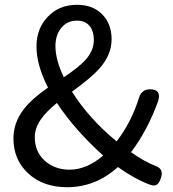

<svg xmlns="http://www.w3.org/2000/svg" viewBox="-20 -767 720 800"><path d="M259 13Q160 13 98 -44Q36 -101 36 -190Q36 -257 80 -313Q112 -355 180 -402Q132 -496 132 -573Q132 -648 179 -697Q226 -747 301 -747Q368 -747 407 -706Q445 -667 445 -602.5Q445 -538 393 -480Q361 -444 280 -385Q352 -271 466 -178Q527 -257 559 -359Q570 -395 605 -395Q654 -395 639 -346Q595 -224 526 -133Q577 -96 629 -75Q664 -63 650 -24Q644 -5 634 2Q624 9 606 3Q543 -20 471 -71Q379 13 259 13ZM270 -60Q341 -60 410 -119Q356 -167 306 -223Q257 -278 217 -338Q173 -302 152 -272Q125 -235 125 -195Q125 -135 166.5 -97.5Q208 -60 270 -60ZM246 -445Q308 -487 334 -515Q371 -555 371 -600Q371 -635 355 -657Q336 -681 301 -681Q260 -681 235.5 -651Q211 -621 211 -575Q211 -517 246 -445Z"/></svg>

Font: GenSenRounded JP R
Style: Regular
Weight: 400
Version: Version 1.501;PS 1;hotconv 16.6.51;makeotf.lib2.5.65220